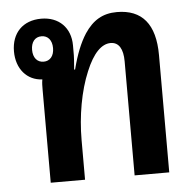

<svg xmlns="http://www.w3.org/2000/svg" viewBox="-43 -559 614 602"><g transform="rotate(-5 264.0 -257.5)"><path d="M93 0H201V-125C201 -200 215 -279 240 -338C263 -394 290 -420 318 -420C344 -420 357 -398 357 -359V0H466V-369C466 -467 425 -515 346 -515C301 -515 270 -496 244 -457C226 -429 212 -394 200 -347H197C199 -374 200 -382 200 -392V-423C200 -479 163 -515 108 -515C50 -515 14 -478 14 -420C14 -365 47 -327 95 -325C93 -314 93 -304 93 -292ZM104 -380C84 -380 71 -395 71 -420C71 -444 83 -460 104 -460C124 -460 137 -445 137 -420C137 -395 124 -380 104 -380Z"/></g></svg>

Font: Noto Sans Thai Looped UI Narrow Medium
Style: Regular
Weight: 500
Width: 4
Designer: Cadson Demak Team
Foundry: Cadson Demak Co., Ltd.
Version: Version 1.000